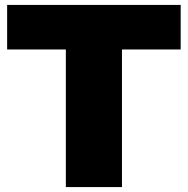

<svg xmlns="http://www.w3.org/2000/svg" viewBox="-20 -760 763 780"><path d="M247.5 0V-559H9V-740H714V-559H475.5V0Z"/></svg>

Font: Encode Sans Semi Expanded Black
Style: Regular
Weight: 900
Width: 6
Designer: Multiple Designers
Foundry: Impallari Type
Version: Version 3.000; ttfautohint (v1.8.3) -l 8 -r 50 -G 200 -x 14 